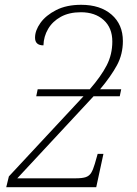

<svg xmlns="http://www.w3.org/2000/svg" viewBox="-20 -780 569 800"><path d="M6 0 17 -45 328 -379H131L137 -408H354Q401 -462 424.5 -507.5Q448 -553 448 -607Q448 -664 412 -696.5Q376 -729 317 -729Q268 -729 233.5 -710Q199 -691 180.5 -659.5Q162 -628 161 -591Q126 -591 126 -623Q126 -653 148.5 -684.5Q171 -716 214 -738Q257 -760 318 -760Q398 -760 445 -719Q492 -678 492 -609Q492 -554 467.5 -508.5Q443 -463 397 -408H485L479 -379H370L52 -37H294Q323 -37 337.5 -42Q352 -47 360 -60Q368 -73 375 -97L387 -139H411L381 0Z"/></svg>

Font: Noto Serif ExtraLight
Style: Italic
Weight: 200
Italic angle: -12°
Designer: Monotype Design Team
Foundry: Monotype Imaging Inc.
Version: Version 2.014; ttfautohint (v1.8.4.7-5d5b)